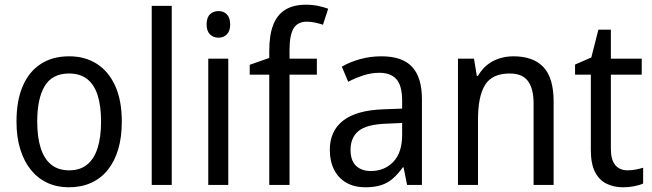

<svg xmlns="http://www.w3.org/2000/svg" viewBox="-20 -785 2769 815"><path d="M497 -269Q497 -203 482 -152Q467 -101 438 -64.5Q409 -28 367 -9Q325 10 272 10Q222 10 181 -9Q140 -28 111 -64Q82 -100 66 -151.5Q50 -203 50 -269Q50 -358 76.5 -419.5Q103 -481 153 -513.5Q203 -546 274 -546Q341 -546 391 -514Q441 -482 469 -420.5Q497 -359 497 -269ZM138 -269Q138 -204 152.5 -157.5Q167 -111 197 -86.5Q227 -62 274 -62Q320 -62 350 -86.5Q380 -111 394.5 -157.5Q409 -204 409 -269Q409 -335 394.5 -380.5Q380 -426 350 -449.5Q320 -473 273 -473Q202 -473 170 -420Q138 -367 138 -269Z M709 0H624V-760H709Z M949 -536V0H864V-536ZM908 -738Q929 -738 943 -724Q957 -710 957 -681Q957 -653 943 -639Q929 -625 908 -625Q886 -625 871.5 -639Q857 -653 857 -681Q857 -710 871 -724Q885 -738 908 -738Z M1325 -468H1209V0H1123V-468H1040V-510L1123 -539V-570Q1123 -637 1140 -680Q1157 -723 1191.5 -744Q1226 -765 1278 -765Q1306 -765 1330 -760Q1354 -755 1373 -748L1351 -680Q1336 -685 1318 -689Q1300 -693 1282 -693Q1244 -693 1226.5 -665Q1209 -637 1209 -572V-536H1325Z M1599 -546Q1688 -546 1729.5 -501Q1771 -456 1771 -364V0H1708L1693 -75H1690Q1670 -47 1648 -27.5Q1626 -8 1597.5 1Q1569 10 1531 10Q1485 10 1451 -9Q1417 -28 1398.5 -64Q1380 -100 1380 -149Q1380 -229 1436.5 -273Q1493 -317 1607 -321L1687 -324V-357Q1687 -422 1662.5 -449Q1638 -476 1591 -476Q1556 -476 1522.5 -465Q1489 -454 1458 -438L1431 -502Q1465 -522 1508.5 -534Q1552 -546 1599 -546ZM1619 -260Q1536 -257 1502 -229Q1468 -201 1468 -149Q1468 -103 1491.5 -81Q1515 -59 1554 -59Q1612 -59 1649.5 -98Q1687 -137 1687 -213V-263Z M2159 -546Q2244 -546 2287 -500Q2330 -454 2330 -354V0H2245V-345Q2245 -409 2221 -441Q2197 -473 2144 -473Q2069 -473 2039 -424.5Q2009 -376 2009 -278V0H1924V-536H1992L2004 -463H2009Q2025 -491 2048 -509.5Q2071 -528 2100 -537Q2129 -546 2159 -546Z M2644 -62Q2662 -62 2679.5 -65.5Q2697 -69 2710 -73V-6Q2695 1 2672 5.5Q2649 10 2625 10Q2586 10 2555 -5Q2524 -20 2506 -54.5Q2488 -89 2488 -148V-468H2421V-511L2490 -541L2520 -659H2573V-536H2704V-468H2573V-153Q2573 -107 2591.5 -84.5Q2610 -62 2644 -62Z"/></svg>

Font: Noto Sans SemiCondensed
Style: Regular
Weight: 400
Width: 4
Version: Version 2.013